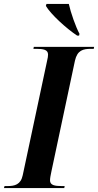

<svg xmlns="http://www.w3.org/2000/svg" viewBox="-53 -951 496 971"><path d="M337 -771H347L349 -780C330 -815 305 -886 295 -931H182L179 -921C204 -879 281 -808 337 -771ZM-33 0H272L274 -10H260C224 -10 200 -14 200 -39C200 -50 203 -65 207 -84L326 -644C338 -697 367 -704 407 -704H421L423 -714H118L116 -704H130C166 -704 190 -700 190 -675C190 -669 189 -657 184 -638L62 -65C52 -17 21 -10 -15 -10H-30Z"/></svg>

Font: Noto Serif Display Condensed
Style: Bold Italic
Weight: 700
Width: 3
Italic angle: -12°
Designer: Monotype Design Team
Foundry: Monotype Imaging Inc.
Version: Version 2.009